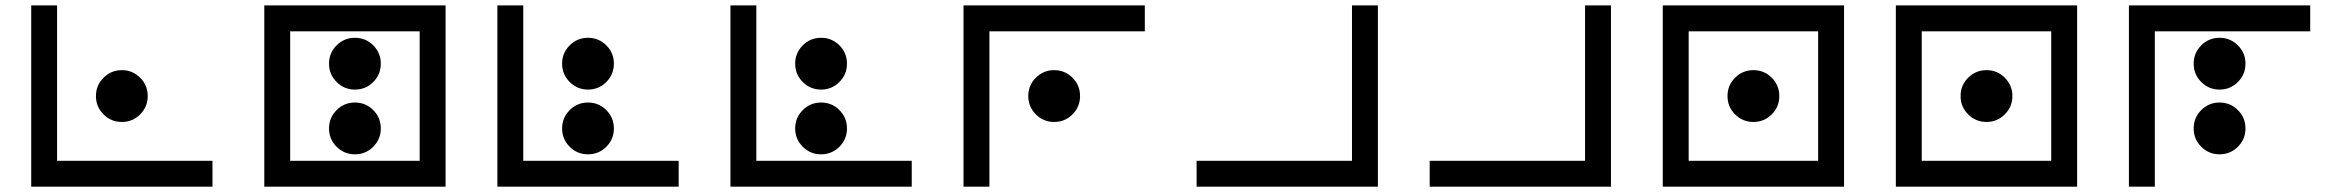

<svg xmlns="http://www.w3.org/2000/svg" viewBox="-20 -704 8829 724"><path d="M97.7 -683.6H195.3V-97.7H781.2V0H97.7ZM439.5 -244.1Q398.9 -244.1 370.4 -272.7Q341.8 -301.3 341.8 -341.8Q341.8 -382.3 370.4 -410.9Q398.9 -439.5 439.5 -439.5Q480 -439.5 508.5 -410.9Q537.1 -382.3 537.1 -341.8Q537.1 -301.3 508.5 -272.7Q480 -244.1 439.5 -244.1Z M1074.2 -585.9V-97.7H1562.5V-585.9ZM976.6 -683.6H1660.2V0H976.6ZM1318.4 -366.2Q1277.8 -366.2 1249.3 -394.8Q1220.7 -423.3 1220.7 -463.9Q1220.7 -504.4 1249.3 -533Q1277.8 -561.5 1318.4 -561.5Q1358.9 -561.5 1387.5 -533Q1416 -504.4 1416 -463.9Q1416 -423.3 1387.5 -394.8Q1358.9 -366.2 1318.4 -366.2ZM1318.4 -122.1Q1277.8 -122.1 1249.3 -150.6Q1220.7 -179.2 1220.7 -219.7Q1220.7 -260.3 1249.3 -288.8Q1277.8 -317.4 1318.4 -317.4Q1358.9 -317.4 1387.5 -288.8Q1416 -260.3 1416 -219.7Q1416 -179.2 1387.5 -150.6Q1358.9 -122.1 1318.4 -122.1Z M1855.5 -683.6H1953.1V-97.7H2539.1V0H1855.5ZM2197.3 -366.2Q2156.7 -366.2 2128.2 -394.8Q2099.6 -423.3 2099.6 -463.9Q2099.6 -504.4 2128.2 -533Q2156.7 -561.5 2197.3 -561.5Q2237.8 -561.5 2266.4 -533Q2294.9 -504.4 2294.9 -463.9Q2294.9 -423.3 2266.4 -394.8Q2237.8 -366.2 2197.3 -366.2ZM2197.3 -122.1Q2156.7 -122.1 2128.2 -150.6Q2099.6 -179.2 2099.6 -219.7Q2099.6 -260.3 2128.2 -288.8Q2156.7 -317.4 2197.3 -317.4Q2237.8 -317.4 2266.4 -288.8Q2294.9 -260.3 2294.9 -219.7Q2294.9 -179.2 2266.4 -150.6Q2237.8 -122.1 2197.3 -122.1Z M2734.4 -683.6H2832V-97.7H3418V0H2734.4ZM3076.2 -366.2Q3035.6 -366.2 3007.1 -394.8Q2978.5 -423.3 2978.5 -463.9Q2978.5 -504.4 3007.1 -533Q3035.6 -561.5 3076.2 -561.5Q3116.7 -561.5 3145.3 -533Q3173.8 -504.4 3173.8 -463.9Q3173.8 -423.3 3145.3 -394.8Q3116.7 -366.2 3076.2 -366.2ZM3076.2 -122.1Q3035.6 -122.1 3007.1 -150.6Q2978.5 -179.2 2978.5 -219.7Q2978.5 -260.3 3007.1 -288.8Q3035.6 -317.4 3076.2 -317.4Q3116.7 -317.4 3145.3 -288.8Q3173.8 -260.3 3173.8 -219.7Q3173.8 -179.2 3145.3 -150.6Q3116.7 -122.1 3076.2 -122.1Z M4296.9 -683.6V-585.9H3710.9V0H3613.3V-683.6ZM3955.1 -244.1Q3914.6 -244.1 3886 -272.7Q3857.4 -301.3 3857.4 -341.8Q3857.4 -382.3 3886 -410.9Q3914.6 -439.5 3955.1 -439.5Q3995.6 -439.5 4024.2 -410.9Q4052.7 -382.3 4052.7 -341.8Q4052.7 -301.3 4024.2 -272.7Q3995.6 -244.1 3955.1 -244.1Z M4492.2 0V-97.7H5078.1V-683.6H5175.8V0Z M5371.1 0V-97.7H5957V-683.6H6054.7V0Z M6347.7 -585.9V-97.7H6835.9V-585.9ZM6250 -683.6H6933.6V0H6250ZM6591.8 -244.1Q6551.3 -244.1 6522.7 -272.7Q6494.1 -301.3 6494.1 -341.8Q6494.1 -382.3 6522.7 -410.9Q6551.3 -439.5 6591.8 -439.5Q6632.3 -439.5 6660.9 -410.9Q6689.5 -382.3 6689.5 -341.8Q6689.5 -301.3 6660.9 -272.7Q6632.3 -244.1 6591.8 -244.1Z M7226.6 -585.9V-97.7H7714.8V-585.9ZM7128.9 -683.6H7812.5V0H7128.9ZM7470.7 -244.1Q7430.2 -244.1 7401.6 -272.7Q7373 -301.3 7373 -341.8Q7373 -382.3 7401.6 -410.9Q7430.2 -439.5 7470.7 -439.5Q7511.2 -439.5 7539.8 -410.9Q7568.4 -382.3 7568.4 -341.8Q7568.4 -301.3 7539.8 -272.7Q7511.2 -244.1 7470.7 -244.1Z M8691.4 -683.6V-585.9H8105.5V0H8007.8V-683.6ZM8349.6 -366.2Q8309.1 -366.2 8280.5 -394.8Q8252 -423.3 8252 -463.9Q8252 -504.4 8280.5 -533Q8309.1 -561.5 8349.6 -561.5Q8390.1 -561.5 8418.7 -533Q8447.3 -504.4 8447.3 -463.9Q8447.3 -423.3 8418.7 -394.8Q8390.1 -366.2 8349.6 -366.2ZM8349.6 -122.1Q8309.1 -122.1 8280.5 -150.6Q8252 -179.2 8252 -219.7Q8252 -260.3 8280.5 -288.8Q8309.1 -317.4 8349.6 -317.4Q8390.1 -317.4 8418.7 -288.8Q8447.3 -260.3 8447.3 -219.7Q8447.3 -179.2 8418.7 -150.6Q8390.1 -122.1 8349.6 -122.1Z"/></svg>

Font: BabelStone Leeson
Style: Regular
Weight: 400
Designer: Andrew West
Foundry: BabelStone
Version: Version 1.02 November 6, 2013